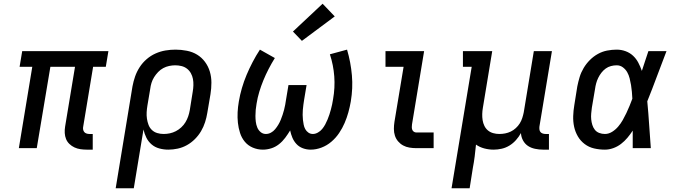

<svg xmlns="http://www.w3.org/2000/svg" viewBox="-20 -794 3640 1029"><path d="M445 8Q428 8 411 5.5Q394 3 379 -4Q364 -11 352 -22.5Q340 -34 334 -49Q328 -64 327 -81Q326 -98 329 -116L382 -436H250L177 0H81L153 -436H85L99 -520H561L547 -436H479L426 -116Q424 -108 425.5 -100Q427 -92 431.5 -86.5Q436 -81 443.5 -78.5Q451 -76 459 -76H477V8Z M600 215 690 -331Q695 -358 704 -384Q713 -410 728.5 -434Q744 -458 766 -477Q788 -496 814 -507.5Q840 -519 867 -523.5Q894 -528 921 -528Q951 -528 981.5 -522Q1012 -516 1036.5 -501Q1061 -486 1078.5 -462.5Q1096 -439 1104.5 -410.5Q1113 -382 1113 -351Q1113 -320 1108 -289L1091 -189Q1087 -164 1079 -139Q1071 -114 1057.5 -91Q1044 -68 1024.5 -48.5Q1005 -29 981.5 -16Q958 -3 932.5 2.5Q907 8 882 8Q857 8 833.5 1.5Q810 -5 792.5 -20Q775 -35 764.5 -56Q754 -77 749 -100L697 215ZM857 -76Q874 -76 890.5 -79.5Q907 -83 922.5 -91Q938 -99 951.5 -111.5Q965 -124 974 -139Q983 -154 988.5 -170Q994 -186 997 -203L1013 -303Q1016 -320 1016.5 -337.5Q1017 -355 1014 -371Q1011 -387 1003 -401.5Q995 -416 982 -426Q969 -436 952.5 -440Q936 -444 919 -444Q903 -444 886.5 -440.5Q870 -437 855 -429Q840 -421 827.5 -408Q815 -395 806 -380.5Q797 -366 792 -350Q787 -334 785 -317L770 -228Q767 -210 766 -192.5Q765 -175 767.5 -158Q770 -141 776 -125Q782 -109 794 -97.5Q806 -86 822.5 -81Q839 -76 857 -76Z M1389 8Q1360 8 1334.5 -3Q1309 -14 1292 -34.5Q1275 -55 1266.5 -81.5Q1258 -108 1255 -136Q1252 -164 1253.5 -192.5Q1255 -221 1260 -250Q1266 -286 1276.5 -322Q1287 -358 1301.5 -392.5Q1316 -427 1334 -461.5Q1352 -496 1373 -528L1453 -483Q1435 -454 1419.5 -424Q1404 -394 1391.5 -363.5Q1379 -333 1369.5 -301.5Q1360 -270 1355 -238Q1352 -222 1350.5 -205.5Q1349 -189 1349 -173Q1349 -157 1351 -141Q1353 -125 1359 -110.5Q1365 -96 1377 -86Q1389 -76 1405 -76Q1419 -76 1432 -83Q1445 -90 1454.5 -101.5Q1464 -113 1471.5 -125.5Q1479 -138 1484.5 -151.5Q1490 -165 1494.5 -178.5Q1499 -192 1502.5 -205.5Q1506 -219 1508.5 -232.5Q1511 -246 1513 -260L1526 -338H1623L1610 -260Q1608 -247 1606 -233Q1604 -219 1603 -205.5Q1602 -192 1602 -178.5Q1602 -165 1603.5 -152Q1605 -139 1607.5 -126Q1610 -113 1616 -102Q1622 -91 1632.5 -83.5Q1643 -76 1657 -76Q1670 -76 1683.5 -83.5Q1697 -91 1706.5 -102.5Q1716 -114 1723 -127Q1730 -140 1735.5 -153.5Q1741 -167 1745.5 -180.5Q1750 -194 1753.5 -207.5Q1757 -221 1760 -234.5Q1763 -248 1765 -262Q1776 -324 1771.5 -384.5Q1767 -445 1748 -503L1840 -528Q1850 -494 1856.5 -459.5Q1863 -425 1866 -390Q1869 -355 1867.5 -320.5Q1866 -286 1860 -250Q1855 -221 1847 -192Q1839 -163 1827 -135Q1815 -107 1797.5 -81Q1780 -55 1756 -34.5Q1732 -14 1703 -3Q1674 8 1645 8Q1623 8 1603 0.5Q1583 -7 1569 -22Q1555 -37 1547 -56Q1539 -75 1535 -95Q1523 -75 1508.5 -55.5Q1494 -36 1475 -21Q1456 -6 1433.5 1Q1411 8 1389 8ZM1598 -575 1550 -625 1709 -774 1774 -706Z M2211 0Q2193 0 2174.5 -3Q2156 -6 2140.5 -14.5Q2125 -23 2113.5 -36.5Q2102 -50 2096.5 -67Q2091 -84 2091 -103Q2091 -122 2094 -141L2143 -436H2046V-520H2253L2188 -127Q2187 -120 2187 -112.5Q2187 -105 2189.5 -98.5Q2192 -92 2198 -88Q2204 -84 2211 -84H2304V0Z M2400 215 2508 -436H2461V-520H2618L2568 -217Q2565 -200 2564.5 -183Q2564 -166 2566.5 -150Q2569 -134 2576 -119.5Q2583 -105 2595 -95Q2607 -85 2623 -80.5Q2639 -76 2656 -76Q2672 -76 2687.5 -79Q2703 -82 2717.5 -89Q2732 -96 2744.5 -107.5Q2757 -119 2765.5 -132.5Q2774 -146 2779 -161.5Q2784 -177 2787 -192L2841 -520H2938L2871 -116Q2870 -108 2871 -100Q2872 -92 2876.5 -86.5Q2881 -81 2888.5 -78.5Q2896 -76 2904 -76H2922V8H2890Q2869 8 2847.5 3.5Q2826 -1 2809.5 -12Q2793 -23 2783 -41.5Q2773 -60 2772 -81Q2761 -61 2745.5 -43.5Q2730 -26 2710.5 -14Q2691 -2 2669 3Q2647 8 2626 8Q2600 8 2575.5 1.5Q2551 -5 2531 -19Q2528 13 2524 44.5Q2520 76 2514 107L2497 215Z M3222 8Q3192 8 3164 1.5Q3136 -5 3113.5 -22Q3091 -39 3077 -63Q3063 -87 3057 -114.5Q3051 -142 3052 -172Q3053 -202 3058 -231L3074 -331Q3079 -356 3086.5 -381Q3094 -406 3108 -429.5Q3122 -453 3141.5 -472.5Q3161 -492 3184.5 -505Q3208 -518 3234 -523Q3260 -528 3285 -528Q3310 -528 3333 -519.5Q3356 -511 3373 -495Q3390 -479 3401 -458Q3412 -437 3420 -414Q3429 -441 3437.5 -467.5Q3446 -494 3455 -520H3552Q3526 -453 3501 -385.5Q3476 -318 3449 -251Q3455 -189 3459 -126Q3463 -63 3468 0H3371Q3371 -23 3371 -46.5Q3371 -70 3371 -94Q3358 -74 3342.5 -55.5Q3327 -37 3308 -22.5Q3289 -8 3266.5 0Q3244 8 3222 8ZM3222 -76Q3242 -76 3260.5 -87.5Q3279 -99 3293 -115.5Q3307 -132 3317.5 -150.5Q3328 -169 3337 -188Q3346 -207 3354 -226.5Q3362 -246 3369 -265Q3368 -284 3366.5 -302Q3365 -320 3362 -338Q3359 -356 3354.5 -374Q3350 -392 3341.5 -407Q3333 -422 3318.5 -433Q3304 -444 3285 -444Q3270 -444 3254.5 -440Q3239 -436 3226 -426.5Q3213 -417 3203 -404Q3193 -391 3186 -376.5Q3179 -362 3175 -347Q3171 -332 3169 -317L3152 -217Q3150 -202 3148.5 -186Q3147 -170 3148.5 -154.5Q3150 -139 3154.5 -124.5Q3159 -110 3168 -98.5Q3177 -87 3191.5 -81.5Q3206 -76 3222 -76Z"/></svg>

Font: Iosevka Etoile Medium Oblique
Style: Regular
Weight: 500
Italic angle: -9°
Designer: Belleve Invis
Foundry: Belleve Invis
Version: Version 15.5.2; ttfautohint (v1.8.4)